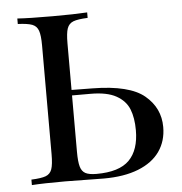

<svg xmlns="http://www.w3.org/2000/svg" viewBox="-47 -653 660 698"><g transform="rotate(-5 283.0 -304.0)"><path d="M535.6 -168.9Q535.6 -117.7 509 -79.8Q482.4 -42 430.4 -21.5Q378.4 -1 304.7 -1L265.6 -1.5Q180.7 -2.9 163.6 -2.9Q83.5 -2.9 41.5 0V-20Q77.6 -21.5 94 -27.6Q110.4 -33.7 116.5 -50.8Q122.6 -67.9 122.6 -106V-502Q122.6 -539.6 116.5 -556.6Q110.4 -573.7 94 -580.1Q77.6 -586.4 41.5 -587.9V-607.9Q83 -605 169.4 -605Q250.5 -605 296.4 -607.9V-587.9Q260.3 -586.4 243.9 -580.1Q227.5 -573.7 221.4 -556.6Q215.3 -539.6 215.3 -502V-332L292.5 -331.1Q426.3 -329.6 481 -283.9Q535.6 -238.3 535.6 -168.9ZM435.5 -166Q435.5 -210.9 422.9 -242.7Q410.2 -274.4 376.5 -293.2Q342.8 -312 282.7 -312H215.3V-106Q215.3 -70.3 220.5 -52.2Q225.6 -34.2 239 -27.1Q252.4 -20 279.3 -20Q362.3 -20 398.9 -56.9Q435.5 -93.8 435.5 -166Z"/></g></svg>

Font: Playfair Display SC
Style: Regular
Weight: 400
Designer: Claus Eggers Sørensen
Foundry: Claus Eggers Sørensen
Version: Version 1.004;PS 001.004;hotconv 1.0.70;makeotf.lib2.5.58329